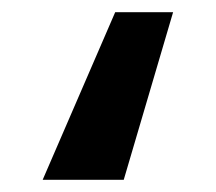

<svg xmlns="http://www.w3.org/2000/svg" viewBox="-20 -162 355 315"><path d="M183 133H50L169 -142H264Z"/></svg>

Font: Wolseley Sans SemiBold
Style: Regular
Weight: 600
Designer: Carrois Corporate & Edenspiekermann AG
Foundry: Carrois Corporate GbR & Edenspiekermann AG
Version: Version 4.202